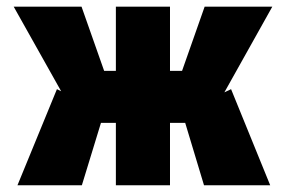

<svg xmlns="http://www.w3.org/2000/svg" viewBox="-20 -548 838 568"><path d="M213.4 -184.6 20.5 -528.3H221.2L288.1 -338.4H372.6L353.5 -184.6ZM288.1 -215.3 222.2 0H31.7L148.4 -284.2ZM482.9 -528.3V0H322.8V-528.3ZM785.6 -528.3 593.3 -184.6H452.6L435.1 -338.4H518.6L585.4 -528.3ZM583.5 0 518.6 -215.3 663.6 -284.2 779.3 0Z"/></svg>

Font: Roboto Condensed Black
Style: Regular
Weight: 900
Designer: Christian Robertson
Foundry: Google
Version: Version 3.008; 2023